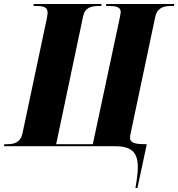

<svg xmlns="http://www.w3.org/2000/svg" viewBox="-43 -734 895 964"><path d="M637 210H647L694 -10H688C643 -10 610 -14 610 -42C610 -50 611 -56 613 -65L736 -647C746 -696 779 -704 817 -704H830L832 -714H491L489 -704H502C537 -704 563 -700 563 -674C563 -670 561 -657 558 -643L423 -10H239L374 -651C383 -696 415 -704 453 -704H465L467 -714H127L125 -704H138C180 -704 195 -696 196 -671C196 -662 194 -650 191 -636L70 -65C60 -18 28 -10 -8 -10H-21L-23 0H532C611 0 649 25 649 105C649 136 643 176 637 210Z"/></svg>

Font: Noto Serif Display Condensed Black
Style: Italic
Weight: 900
Width: 3
Italic angle: -12°
Designer: Monotype Design Team
Foundry: Monotype Imaging Inc.
Version: Version 2.009